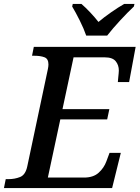

<svg xmlns="http://www.w3.org/2000/svg" viewBox="-42 -951 706 971"><path d="M-22 0 -13 -45H0Q33 -45 60 -56Q87 -67 96 -110L200 -601Q203 -615 203 -625Q203 -654 182.5 -661.5Q162 -669 133 -669H120L129 -714H644L611 -536H554Q554 -540 555.5 -553.5Q557 -567 558 -579Q559 -591 559 -594Q559 -622 543 -641.5Q527 -661 488 -661H330L274 -399H511L500 -347H263L200 -53H383Q430 -53 457 -77.5Q484 -102 496 -135L512 -178H569L525 0ZM394 -771Q382 -806 361 -848Q340 -890 323 -918L326 -931H370Q391 -913 414.5 -888Q438 -863 456 -840Q483 -863 519.5 -888.5Q556 -914 586 -931H638L635 -918Q605 -890 566.5 -848.5Q528 -807 500 -771Z"/></svg>

Font: Noto Serif Medium
Style: Italic
Weight: 500
Italic angle: -12°
Designer: Monotype Design Team
Foundry: Monotype Imaging Inc.
Version: Version 2.014; ttfautohint (v1.8.4.7-5d5b)